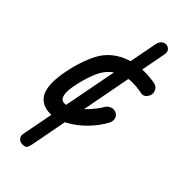

<svg xmlns="http://www.w3.org/2000/svg" viewBox="-250 -614 844 844"><g transform="rotate(45 171.5 -192.0)"><path d="M94 187Q78 187 69.5 177Q61 167 63 154L196 -538Q199 -555 209 -563Q219 -571 229 -571Q240 -571 249.5 -562Q259 -553 255 -533L124 157Q122 166 118 176.5Q114 187 94 187ZM83 5Q43 5 18.5 -20Q-6 -45 -6 -102Q-6 -130 2 -172.5Q10 -215 25 -257.5Q40 -300 58 -328Q93 -380 157 -403.5Q221 -427 306 -414Q323 -412 332 -401.5Q341 -391 341 -376Q341 -364 331 -351.5Q321 -339 306 -341Q235 -355 190 -339.5Q145 -324 118 -284Q107 -268 98 -244.5Q89 -221 82 -195.5Q75 -170 71.5 -148.5Q68 -127 68 -116Q68 -95 74.5 -83Q81 -71 97 -71Q116 -71 137 -84Q158 -97 177.5 -116Q197 -135 211.5 -154Q226 -173 232 -184Q240 -198 255.5 -203.5Q271 -209 285 -201Q297 -195 300.5 -181Q304 -167 297 -153Q276 -113 241 -77Q206 -41 164.5 -18Q123 5 83 5Z"/></g></svg>

Font: Edu QLD Beginner Medium
Style: Regular
Weight: 500
Designer: Tina and Corey Anderson
Foundry: Google for Education
Version: Version 1.003